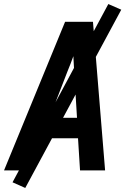

<svg xmlns="http://www.w3.org/2000/svg" viewBox="-26 -843 646 950"><path d="M-6 0 296 -735H434L494 0H370L360 -159H180L118 0ZM355 -260 341 -490Q340 -509 339 -527.5Q338 -546 337 -565Q330 -546 323 -527.5Q316 -509 308 -490L219 -260ZM99 87 36 59 510 -823 574 -795Z"/></svg>

Font: Iosevka SS04 Extended
Style: Bold Italic
Weight: 700
Width: 7
Italic angle: -9°
Monospace: yes
Designer: Belleve Invis
Foundry: Belleve Invis
Version: Version 19.0.0; ttfautohint (v1.8.4)